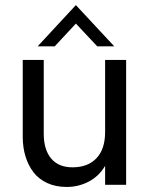

<svg xmlns="http://www.w3.org/2000/svg" viewBox="-20 -722 595 750"><path d="M127 -541 276.4 -702.1 426.3 -541H359.9L276.4 -629.9L193.8 -541ZM240.7 8.3Q197.8 8.3 164.3 -7.1Q130.9 -22.5 110.6 -49.3Q90.3 -76.2 79.8 -110.4Q69.3 -144.5 68.8 -184.6V-487.8H150.9V-199.2Q150.9 -137.7 179.7 -103Q208.5 -68.4 263.2 -68.4Q322.8 -68.4 356.7 -103.8Q390.6 -139.2 390.6 -206.5V-487.8H472.7V0H390.6V-74.2Q366.7 -33.7 326.7 -12.7Q286.6 8.3 240.7 8.3Z"/></svg>

Font: HK Grotesk Medium Legacy
Style: Regular
Weight: 500
Designer: Alfredo Marco Pradil
Foundry: Hanken Design Co.
Version: Version 2.022;PS 002.022;hotconv 1.0.88;makeotf.lib2.5.64775